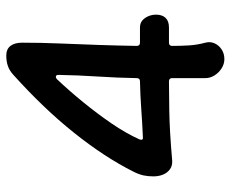

<svg xmlns="http://www.w3.org/2000/svg" viewBox="-80 -560 717 596"><g transform="rotate(-90 278.0 -261.5)"><path d="M393 77Q378 77 364.5 68.5Q351 60 342.5 46.5Q334 33 334 18V-85Q334 -95 324 -95Q295 -95 232 -94Q169 -93 78 -85Q62 -84 51 -92Q40 -100 34.5 -113.5Q29 -127 29 -143Q29 -160 32 -174Q35 -188 43 -204Q66 -250 96.5 -296.5Q127 -343 165 -390.5Q203 -438 247.5 -484.5Q292 -531 343 -577Q357 -590 371.5 -595Q386 -600 404 -600Q424 -600 434 -587Q444 -574 444 -551Q444 -492 441.5 -432.5Q439 -373 437 -314Q435 -255 434 -195Q434 -185 444 -185H491Q504 -185 512.5 -178Q521 -171 526 -159.5Q531 -148 531 -135Q531 -116 521 -105.5Q511 -95 491 -95H444Q434 -95 434 -85Q434 -59 435.5 -33.5Q437 -8 444 18Q448 33 442 46.5Q436 60 423 68.5Q410 77 393 77ZM152 -176Q197 -178 238 -181Q279 -184 324 -185Q329 -185 331.5 -187.5Q334 -190 334 -195Q335 -256 339 -316.5Q343 -377 344 -438Q344 -445 339.5 -446Q335 -447 330 -442Q295 -405 259.5 -361.5Q224 -318 193.5 -273.5Q163 -229 144 -187Q139 -174 152 -176Z"/></g></svg>

Font: Winky Sans
Style: Regular
Weight: 400
Designer: Simon Atzbach
Foundry: typofactur
Version: Version 1.205